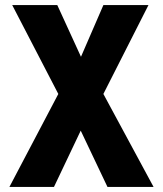

<svg xmlns="http://www.w3.org/2000/svg" viewBox="-20 -734 640 754"><path d="M17 0 209 -365 28 -714H205L298 -511L386 -714H563L386 -365L583 0H402L297 -221L192 0Z"/></svg>

Font: Noto Sans Mono Extra
Style: Regular
Weight: 800
Designer: Monotype Design Team
Foundry: Monotype Imaging Inc.
Version: Version 1.900